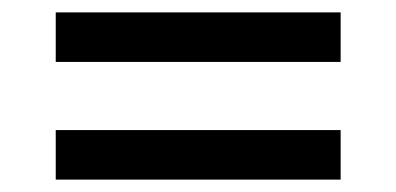

<svg xmlns="http://www.w3.org/2000/svg" viewBox="-20 -507 640 310"><path d="M70 -407V-487H530V-407ZM70 -217V-297H530V-217Z"/></svg>

Font: Noto Sans Mono
Style: Regular
Weight: 400
Designer: Monotype Design Team
Foundry: Monotype Imaging Inc.
Version: Version 2.014